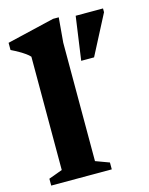

<svg xmlns="http://www.w3.org/2000/svg" viewBox="-111 -795 672 865"><g transform="rotate(-15 225.5 -362.0)"><path d="M238 -55.5 301.5 -32V0H19V-32L83 -55.5V-584Q75.5 -592.5 63.5 -601Q51.5 -609.5 35.5 -618.8Q19.5 -628 0 -637.5V-671L221.5 -723.5H248L238 -608ZM295 -508 323.5 -710.5H451V-693L355 -508Z"/></g></svg>

Font: Newsreader
Style: Bold
Weight: 700
Designer: Hugues Gentile
Foundry: Production Type
Version: Version 1.003